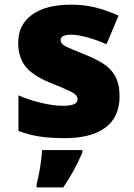

<svg xmlns="http://www.w3.org/2000/svg" viewBox="-20 -583 573 824"><path d="M493.2 -169.9Q493.2 -81.1 432.6 -35.6Q372.1 9.8 258.8 9.8Q197.3 9.8 151.9 3.2Q106.4 -3.4 59.1 -21V-173.8Q103.5 -154.3 156.5 -141.6Q209.5 -128.9 251 -128.9Q313 -128.9 313 -157.2Q313 -171.9 295.7 -183.3Q278.3 -194.8 194.8 -228Q118.7 -259.3 88.4 -299.1Q58.1 -338.9 58.1 -399.9Q58.1 -477.1 117.7 -520Q177.2 -563 286.1 -563Q340.8 -563 388.9 -551Q437 -539.1 488.8 -516.1L437 -393.1Q398.9 -410.2 356.4 -422.1Q314 -434.1 287.1 -434.1Q240.2 -434.1 240.2 -411.1Q240.2 -397 256.6 -387Q272.9 -377 351.1 -346.2Q409.2 -322.3 437.7 -299.3Q466.3 -276.4 479.7 -245.4Q493.2 -214.4 493.2 -169.9ZM137.2 207Q145 179.7 152.1 135.7Q159.2 91.8 160.2 61H333.5V71.8Q298.8 152.3 251.5 221.2H137.2Z"/></svg>

Font: OpenSansExtrabold
Style: Regular
Weight: 800
Foundry: Ascender Corporation
Version: Version 1.10